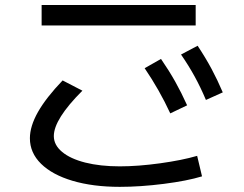

<svg xmlns="http://www.w3.org/2000/svg" viewBox="-20 -724 978 768"><path d="M99.6 -170.9Q99.6 -219.2 132.1 -276.4Q164.6 -333.5 230.5 -402.3L309.6 -361.3Q195.3 -247.1 195.3 -179.7Q195.3 -144 228.3 -116.5Q261.2 -88.9 321 -73.7Q380.9 -58.6 459 -58.6Q532.2 -58.6 620.4 -70.8Q708.5 -83 768.6 -100.6L788.1 -18.6Q729 -0.5 635 11.5Q541 23.4 459 23.4Q352.1 23.4 270.5 -0.7Q189 -24.9 144.3 -68.8Q99.6 -112.8 99.6 -170.9ZM146.5 -704.1H762.7V-622.1H146.5ZM558.6 -451.2 624 -488.3Q656.2 -441.4 680.9 -397.5Q705.6 -353.5 728.5 -302.7L661.1 -270.5Q617.7 -364.3 558.6 -451.2ZM704.1 -505.9 770.5 -541Q802.2 -493.2 826.2 -448.5Q850.1 -403.8 871.1 -354.5L803.7 -324.2Q782.7 -374 758.8 -417.7Q734.9 -461.4 704.1 -505.9Z"/></svg>

Font: Pretendard Medium
Style: Regular
Weight: 500
Designer: Base glyphs from Inter by Rasmus Andersson; Hangeul glyphs from Noto Sans CJK(Source Han Sans) by Jang Soo-young and Kan
Foundry: Kil Hyung-jin
Version: Version 1.309